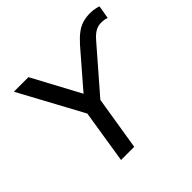

<svg xmlns="http://www.w3.org/2000/svg" viewBox="-172 -903 1091 1091"><g transform="rotate(-45 374.0 -357.5)"><path d="M217 0 275 -365 284 -293 61 -705H178L338 -407H324L516 -629Q544 -660 569 -679Q594 -698 622 -706.5Q650 -715 683 -715Q696 -715 707.5 -713.5Q719 -712 729.5 -709.5Q740 -707 748 -704L734 -624Q725 -628 714.5 -630Q704 -632 688 -632Q663 -632 641.5 -619.5Q620 -607 597 -580L348 -293L382 -365L323 0Z"/></g></svg>

Font: Nunito Sans 10pt SemiBold
Style: Italic
Weight: 600
Italic angle: -9°
Designer: Vernon Adams
Foundry: Vernon Adams
Version: Version 3.101;gftools[0.9.27]